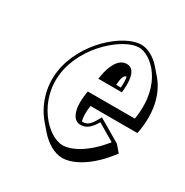

<svg xmlns="http://www.w3.org/2000/svg" viewBox="-138 -641 772 801"><g transform="rotate(30 248.0 -240.5)"><path d="M487.1 -200.2C489 -206.2 490.6 -217.2 491.6 -224.2C506.2 -325.6 479 -399 440.7 -443.9L413.4 -475.7C383.7 -510.5 347.1 -528 318.2 -528C234.1 -528 91.2 -406 69.6 -256C57.5 -172 86.5 -96.5 129.1 -46.7L156.3 -14.9C189.3 23.6 230.5 46.8 267.1 46.8C315.2 46.8 390.9 9.8 462.8 -87.2L435.6 -119L326.7 -183C301.9 -137 289.8 -126 265.7 -126C264.8 -126 263.8 -126.1 262.8 -126.2C258.1 -142.9 256.6 -166.9 261.4 -200.2ZM331 -381.2C333.7 -368 334.4 -350.9 332.6 -330H310.3C312.3 -358.3 316 -381.2 330.9 -381.2ZM448 -247H221.3L219.2 -232C207.7 -152.3 229.6 -111 263.5 -111C292 -111 310.8 -127.3 331.1 -161.9L413.7 -113.4C346.9 -29.2 280.8 0 242.1 0C169.4 0 64.1 -113.7 84.6 -256C105.3 -399.4 243.4 -513 316 -513C371.1 -513 474.4 -430 449.4 -256C449 -253.7 448.2 -248.5 448 -247ZM232.8 -315 346.5 -315 347.8 -330.9C352 -383.4 343.6 -428 305.8 -428C263.7 -428 243.2 -375.6 235.5 -330.4Z"/></g></svg>

Font: Blink
Style: 3DObl
Weight: 400
Designer: Mew Too
Foundry: Cannot Into Space Fonts
Version: Version 001.000